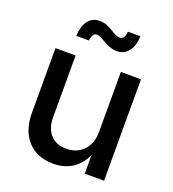

<svg xmlns="http://www.w3.org/2000/svg" viewBox="-136 -847 864 959"><g transform="rotate(20 296.0 -368.0)"><path d="M255.4 7.3Q200.2 7.3 158.2 -15.9Q116.2 -39.1 92.5 -85Q68.8 -130.9 68.8 -198.2V-539.1H175.8V-211.4Q175.8 -151.9 206.3 -118.7Q236.8 -85.4 290.5 -85.4Q326.7 -85.4 355 -101.1Q383.3 -116.7 399.9 -147.2Q416.5 -177.7 416.5 -221.7V-539.1H523.4V0H420.9L420.4 -132.3H434.1Q409.7 -59.6 364 -26.1Q318.4 7.3 255.4 7.3ZM361.3 -629.9Q341.8 -629.9 324.2 -636.5Q306.6 -643.1 291.5 -651.9Q276.4 -660.6 263.4 -667Q250.5 -673.3 240.7 -673.3Q227.1 -673.3 220.5 -660.9Q213.9 -648.4 212.9 -632.3H145.5Q147 -681.6 168.7 -712.2Q190.4 -742.7 231.4 -742.7Q252 -742.7 268.8 -735.8Q285.6 -729 299.8 -720.2Q314 -711.4 326.7 -704.8Q339.4 -698.2 351.6 -698.2Q365.2 -698.2 372.1 -708.5Q378.9 -718.8 380.9 -740.2H447.3Q445.8 -689.5 422.9 -659.7Q399.9 -629.9 361.3 -629.9Z"/></g></svg>

Font: Inter 18pt Medium
Style: Regular
Weight: 500
Designer: Rasmus Andersson
Foundry: rsms
Version: Version 4.001;git-66647c0bb